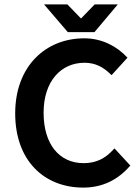

<svg xmlns="http://www.w3.org/2000/svg" viewBox="-20 -840 636 872"><path d="M358 12C445 12 515 -23 569 -85L572 -88L500 -166L496 -162C460 -122 419 -99 360 -99C250 -99 178 -184 178 -328C178 -470 256 -555 364 -555C414 -555 451 -534 483 -502L487 -499L559 -578L556 -581C514 -626 447 -666 363 -666C186 -666 49 -538 49 -325C49 -109 182 12 358 12ZM348 -756 286 -820H180L288 -694H409L515 -820H410Z"/></svg>

Font: Falling Sky
Style: Med
Weight: 500
Designer: Paul D. Hunt
Foundry: Adobe Systems Incorporated
Version: Version 1.02